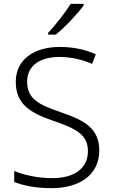

<svg xmlns="http://www.w3.org/2000/svg" viewBox="-20 -968 586 998"><path d="M415 -940V-948H347C321 -904 267 -836 230 -797V-788H270C320 -828 385 -899 415 -940ZM496 -186C496 -301 419 -343 292 -386C183 -424 121 -453 121 -544C121 -628 190 -672 288 -672C345 -672 403 -660 459 -636L478 -686C422 -711 360 -724 290 -724C159 -724 62 -660 62 -543C62 -428 135 -382 254 -341C380 -298 437 -267 437 -182C437 -89 361 -42 252 -42C173 -42 104 -59 54 -79V-22C100 -4 163 10 249 10C392 10 496 -58 496 -186Z"/></svg>

Font: Noto Sans Telugu Light
Style: Regular
Weight: 300
Designer: Jelle Bosma - Monotype Design Team
Foundry: Monotype Imaging Inc.
Version: Version 2.005